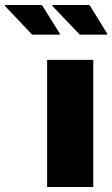

<svg xmlns="http://www.w3.org/2000/svg" viewBox="-132 -750 451 770"><path d="M57 -510H242V0H57ZM-112 -726V-730H36L108 -615V-611H-3ZM78 -726V-730H227L298 -615V-611H188Z"/></svg>

Font: Saira Stencil One
Style: Regular
Weight: 400
Designer: Hector Gatti with collaboration of the Omnibus-Type team
Foundry: Omnibus-Type
Version: Version 1.004